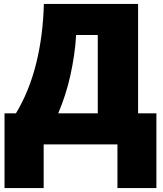

<svg xmlns="http://www.w3.org/2000/svg" viewBox="-20 -734 831 976"><path d="M682 -714V-158H775V222H577V0H202V222H3V-158H61Q95 -214 121 -278.5Q147 -343 164.5 -414Q182 -485 191.5 -560.5Q201 -636 203 -714ZM367 -556Q364 -504 356.5 -453Q349 -402 338 -352Q327 -302 311.5 -253.5Q296 -205 276 -158H477V-556Z"/></svg>

Font: Noto Sans Display Black
Style: Regular
Weight: 900
Designer: Monotype Design Team
Foundry: Monotype Imaging Inc.
Version: Version 2.003